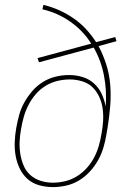

<svg xmlns="http://www.w3.org/2000/svg" viewBox="-20 -755 540 783"><path d="M196 8Q167 8 140 0.5Q113 -7 93 -24.5Q73 -42 61 -66.5Q49 -91 44 -118.5Q39 -146 40 -174.5Q41 -203 46 -232Q51 -259 58 -285.5Q65 -312 79 -337Q93 -362 112 -384Q131 -406 155.5 -421Q180 -436 207 -442.5Q234 -449 261 -449Q290 -449 316.5 -441Q343 -433 363 -415Q383 -397 394.5 -372.5Q406 -348 411 -320Q416 -385 404 -447Q392 -509 362 -561L139 -501L133 -518L352 -577Q336 -603 314.5 -625.5Q293 -648 267.5 -666Q242 -684 213 -697Q184 -710 153 -717L157 -735Q191 -727 222 -713Q253 -699 281 -679.5Q309 -660 331.5 -635.5Q354 -611 372 -583L450 -604L455 -587L382 -567Q401 -531 413.5 -491.5Q426 -452 429.5 -409.5Q433 -367 429.5 -323.5Q426 -280 419 -236L414 -207Q410 -181 402 -154Q394 -127 380.5 -102.5Q367 -78 347 -56Q327 -34 302 -19Q277 -4 249.5 2Q222 8 196 8ZM196 -10Q220 -10 245.5 -16Q271 -22 293.5 -36Q316 -50 334 -70Q352 -90 364 -113Q376 -136 383 -160.5Q390 -185 394 -210Q399 -236 400.5 -262Q402 -288 398.5 -313Q395 -338 384.5 -360.5Q374 -383 357 -399.5Q340 -416 315 -423.5Q290 -431 264 -431Q240 -431 214.5 -425Q189 -419 166 -405Q143 -391 125.5 -370.5Q108 -350 96 -326.5Q84 -303 77 -278.5Q70 -254 66 -229Q61 -203 60 -177Q59 -151 63 -126.5Q67 -102 76.5 -79.5Q86 -57 104 -41Q122 -25 146 -17.5Q170 -10 196 -10Z"/></svg>

Font: Iosevka Term Curly Thin
Style: Italic
Weight: 100
Italic angle: -9°
Designer: Belleve Invis
Foundry: Belleve Invis
Version: Version 32.3.0